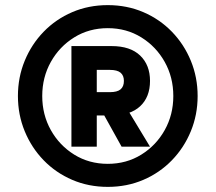

<svg xmlns="http://www.w3.org/2000/svg" viewBox="-20 -720 842 750"><path d="M401 10Q326 10 262 -17.5Q198 -45 150.5 -94Q103 -143 76.5 -207.5Q50 -272 50 -345Q50 -418 76.5 -482.5Q103 -547 150.5 -596Q198 -645 262 -672.5Q326 -700 401 -700Q476 -700 540 -672.5Q604 -645 651.5 -596Q699 -547 725.5 -482.5Q752 -418 752 -345Q752 -272 725.5 -207.5Q699 -143 651.5 -94Q604 -45 540 -17.5Q476 10 401 10ZM401 -80Q474 -80 532 -116Q590 -152 623.5 -212Q657 -272 657 -345Q657 -418 623.5 -478Q590 -538 532 -574Q474 -610 401 -610Q328 -610 270 -574Q212 -538 178.5 -478Q145 -418 145 -345Q145 -272 178.5 -212Q212 -152 270 -116Q328 -80 401 -80ZM259 -147V-540H358V-147ZM455 -147 365 -309H468L566 -147ZM303 -269V-360H409Q438 -360 451 -371Q464 -382 464 -404Q464 -425 451 -436Q438 -447 409 -447H303V-540H416Q489 -540 527.5 -503Q566 -466 566 -404Q566 -341 527.5 -305Q489 -269 416 -269Z"/></svg>

Font: Radio Canada Big
Style: Bold
Weight: 700
Designer: Étienne Aubert Bonn
Foundry: Coppers and Brasses
Version: Version 1.001